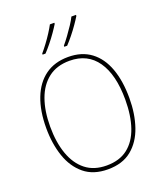

<svg xmlns="http://www.w3.org/2000/svg" viewBox="-170 -1155 1005 1183"><g transform="rotate(-20 332.5 -564.0)"><path d="M605 -451Q605 -348 576.5 -264.5Q548 -181 488 -132Q428 -83 332 -83Q237 -83 177 -132.5Q117 -182 88.5 -265.5Q60 -349 60 -452Q60 -564 92 -646.5Q124 -729 185.5 -773.5Q247 -818 336 -818Q425 -818 485 -773Q545 -728 575 -645.5Q605 -563 605 -451ZM86 -452Q86 -349 113.5 -271.5Q141 -194 195.5 -151Q250 -108 333 -108Q417 -108 471 -150Q525 -192 551.5 -269Q578 -346 578 -451Q578 -614 516 -703.5Q454 -793 336 -793Q252 -793 196.5 -750Q141 -707 113.5 -630.5Q86 -554 86 -452ZM471 -1038Q459 -1018 439.5 -990Q420 -962 397.5 -934Q375 -906 355 -885H336V-892Q353 -912 373.5 -940Q394 -968 412.5 -996Q431 -1024 441 -1045H471ZM329 -1038Q317 -1018 297.5 -990Q278 -962 255.5 -934Q233 -906 213 -885H194V-892Q212 -913 232.5 -940.5Q253 -968 271 -996Q289 -1024 300 -1045H329Z"/></g></svg>

Font: Noto Sans Kannada UI SemiCondensed Thin
Style: Regular
Weight: 100
Width: 4
Designer: Jelle Bosma - Monotype Design Team
Foundry: Monotype Imaging Inc.
Version: Version 2.005; ttfautohint (v1.8.4.7-5d5b)